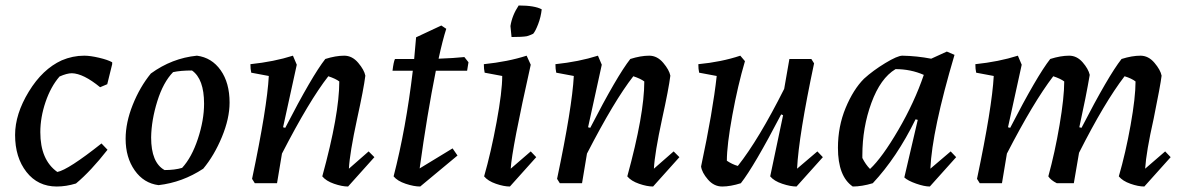

<svg xmlns="http://www.w3.org/2000/svg" viewBox="-20 -668 4313 700"><path d="M187 12Q118 12 76.5 -41Q35 -94 35 -176Q35 -252 85 -334Q135 -416 205 -448Q245 -465 287 -465Q309 -465 341 -457.5Q373 -450 389 -441V-434L371 -361L345 -350Q284 -400 242 -401Q224 -401 197 -389Q165 -352 146 -296Q127 -240 127 -186Q127 -85 189 -41Q229 -49 350 -145L372 -122Q311 -44 257 1Q221 12 187 12Z M558 7Q504 0 471 -47Q438 -94 438 -162Q438 -221 464 -286Q490 -351 530 -400Q607 -456 698 -465Q752 -458 784.5 -412Q817 -366 817 -294Q817 -236 789 -168.5Q761 -101 721 -53Q645 -3 558 7ZM580 -48Q617 -48 644 -56Q679 -94 701.5 -162Q724 -230 724 -290Q724 -380 680 -411Q638 -411 611 -405Q575 -368 553.5 -299Q532 -230 531 -167Q531 -75 580 -48Z M1249 12Q1227 12 1198 2Q1169 -8 1155 -25Q1217 -251 1217 -371Q1204 -381 1177 -390Q1108 -302 1008 -108L990 0H909L899 -16Q954 -277 960 -391L896 -403Q893 -416 893 -434Q979 -443 1048 -465L1062 -432L1012 -204L1020 -202Q1118 -392 1166 -453Q1204 -465 1235 -465Q1264 -465 1286 -439Q1308 -413 1312 -392Q1306 -344 1282 -235Q1255 -110 1252 -53L1324 -116L1345 -95Z M1512 12Q1489 12 1459 2Q1429 -8 1415 -25Q1460 -199 1485 -410H1411Q1415 -443 1420 -453H1490Q1493 -481 1497 -532L1589 -575L1607 -563Q1594 -523 1579 -454Q1635 -456 1673 -460L1688 -441L1683 -410H1569Q1537 -250 1510 -54L1630 -127L1648 -101Z M1845 -533Q1844 -538 1843 -553Q1842 -568 1841 -573Q1847 -612 1871 -648Q1929 -648 1955 -634Q1952 -606 1942 -580Q1932 -554 1924 -545Q1917 -541 1901 -536Q1884 -533 1845 -533ZM1811 -391 1747 -403Q1744 -416 1744 -434Q1832 -443 1900 -465L1915 -432Q1846 -124 1842 -53L1915 -116L1935 -95L1839 12Q1817 12 1788 2Q1759 -8 1745 -25Q1770 -112 1790.5 -223Q1811 -334 1811 -391Z M2361 12Q2339 12 2310 2Q2281 -8 2267 -25Q2329 -251 2329 -371Q2316 -381 2289 -390Q2220 -302 2120 -108L2102 0H2021L2011 -16Q2066 -277 2072 -391L2008 -403Q2005 -416 2005 -434Q2091 -443 2160 -465L2174 -432L2124 -204L2132 -202Q2230 -392 2278 -453Q2316 -465 2347 -465Q2376 -465 2398 -439Q2420 -413 2424 -392Q2418 -344 2394 -235Q2367 -110 2364 -53L2436 -116L2457 -95Z M2536 -61Q2579 -263 2593 -391L2529 -403Q2526 -416 2526 -434Q2610 -442 2679 -465L2696 -445Q2670 -357 2650 -248Q2630 -139 2630 -82Q2649 -69 2670 -63Q2746 -159 2839 -344L2858 -453H2938L2948 -437Q2892 -173 2886 -53L2960 -116L2980 -95L2884 12Q2862 12 2832 2Q2802 -8 2788 -25L2835 -248L2828 -251Q2729 -61 2681 0Q2643 12 2613 12Q2583 12 2561 -13.5Q2539 -39 2536 -61Z M3089 12Q3035 -25 3035 -129Q3035 -207 3063 -274.5Q3091 -342 3130 -381Q3163 -411 3207.5 -438Q3252 -465 3270 -465Q3323 -464 3375 -454L3432 -480L3460 -468Q3378 -191 3372 -53L3446 -116L3466 -95L3370 12Q3350 12 3320 1.5Q3290 -9 3277 -21L3326 -231L3318 -233Q3250 -94 3162 0Q3122 12 3089 12ZM3152 -52Q3196 -93 3255 -194Q3314 -295 3348 -395Q3300 -416 3245 -416Q3190 -383 3157 -293Q3124 -203 3124 -102V-92Q3136 -68 3152 -52Z M4152 12Q4130 12 4101.5 2Q4073 -8 4059 -25Q4084 -111 4102 -212Q4120 -313 4120 -371Q4106 -382 4080 -390Q4007 -295 3914 -111L3895 0H3833Q3811 -11 3802 -25Q3826 -112 3843 -212.5Q3860 -313 3860 -371Q3847 -381 3820 -390Q3748 -296 3651 -108L3633 0H3552L3542 -16Q3597 -277 3603 -391L3539 -403Q3536 -416 3536 -434Q3622 -443 3691 -465L3705 -432L3655 -204L3663 -202Q3761 -392 3809 -453Q3847 -465 3878 -465Q3906 -465 3927 -441Q3948 -417 3953 -395Q3940 -318 3915 -204L3923 -202Q4021 -392 4069 -453Q4107 -465 4138 -465Q4167 -465 4189 -439Q4211 -413 4215 -392Q4211 -358 4186 -235Q4159 -115 4155 -53L4228 -116L4248 -95Z"/></svg>

Font: Albura Medium
Style: Italic
Weight: 462
Italic angle: -7°
Designer: Mercedes Jáuregui
Foundry: Omnibus-Type Team
Version: Version 1.000